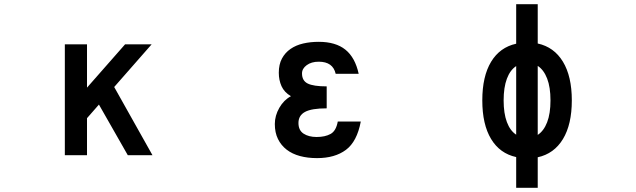

<svg xmlns="http://www.w3.org/2000/svg" viewBox="-20 -698 3040 918"><path d="M709 44H591L453 -198L396 -133V44H290V-486H396V-279L578 -486H705L526 -282Z M1705 -117Q1687 -21 1634 18.5Q1581 58 1496 58Q1451 58 1414 48Q1377 38 1350.5 17.5Q1324 -3 1309 -33.5Q1294 -64 1294 -105Q1294 -145 1315.5 -182.5Q1337 -220 1371 -238Q1339 -257 1326 -286Q1313 -315 1313 -350Q1313 -390 1328 -418Q1343 -446 1369 -464Q1395 -482 1429.5 -490Q1464 -498 1504 -498Q1585 -498 1631.5 -460.5Q1678 -423 1695 -345H1585Q1572 -403 1504 -403Q1469 -403 1446.5 -386.5Q1424 -370 1424 -347Q1424 -312 1451.5 -298.5Q1479 -285 1542 -285V-180Q1470 -180 1438.5 -163Q1407 -146 1407 -110Q1407 -75 1431.5 -59Q1456 -43 1494 -43Q1534 -43 1560.5 -57.5Q1587 -72 1595 -117Z M2448 -382Q2419 -363 2403.5 -321.5Q2388 -280 2388 -218Q2388 -156 2403.5 -114.5Q2419 -73 2448 -54ZM2612 -218Q2612 -281 2596 -322.5Q2580 -364 2551 -383V-53Q2580 -72 2596 -113.5Q2612 -155 2612 -218ZM2714 -218Q2714 -103 2671.5 -33Q2629 37 2551 54V200H2448V53Q2370 36 2328 -33.5Q2286 -103 2286 -218Q2286 -333 2328 -402.5Q2370 -472 2448 -489V-678H2551V-490Q2629 -473 2671.5 -403Q2714 -333 2714 -218Z"/></svg>

Font: NanumGothicCoding
Style: Bold
Weight: 700
Monospace: yes
Designer: Kwon Bruce; Nicolas Noh; Sung-woo Choi; Go-un Cha; Soo-hyun Park;
Foundry: NHN Corporation
Version: Version 2.000;PS 1;hotconv 1.0.49;makeotf.lib2.0.14853